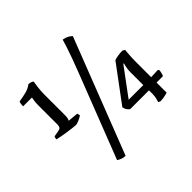

<svg xmlns="http://www.w3.org/2000/svg" viewBox="-198 -974 1290 1290"><g transform="rotate(-45 446.5 -329.5)"><path d="M213 -286Q208 -286 186 -288.5Q164 -291 136.5 -295Q109 -299 85.5 -303.5Q62 -308 52 -311Q52 -316 54 -323.5Q56 -331 58 -334L98 -341Q114 -343 121 -350.5Q128 -358 128 -384V-561Q128 -579 130.5 -598Q133 -617 135 -626H51Q51 -635 52.5 -647.5Q54 -660 58 -666Q92 -671 124.5 -679Q157 -687 181 -706Q192 -706 203 -702.5Q214 -699 219 -693Q216 -677 212 -645Q208 -613 208 -583V-382Q208 -368 205.5 -357Q203 -346 199 -341L273 -334Q275 -331 276 -325.5Q277 -320 278 -313Q265 -304 244.5 -295Q224 -286 213 -286ZM303 96Q284 96 268 89.5Q252 83 242 76L471 -513Q494 -571 511 -618.5Q528 -666 539.5 -701Q551 -736 556 -755Q580 -751 597 -741.5Q614 -732 621 -723ZM730 3Q728 3 722.5 0.5Q717 -2 713 -4Q716 -12 720.5 -31Q725 -50 725 -70V-104H547Q540 -107 530.5 -119.5Q521 -132 518 -150L709 -407Q722 -412 744 -415.5Q766 -419 787 -419L804 -410Q803 -401 801.5 -383.5Q800 -366 799 -345Q798 -324 798 -305V-156L864 -159L871 -149Q870 -140 866.5 -126.5Q863 -113 859 -105H798V-9Q792 -7 779.5 -4Q767 -1 753.5 1Q740 3 730 3ZM584 -156H723V-279Q723 -294 725 -308Q727 -322 729.5 -333Q732 -344 734 -350L730 -353Z"/></g></svg>

Font: Texturina 12pt
Style: Regular
Weight: 400
Designer: Guillermo Torres Carreño
Foundry: Omnibus-Type
Version: Version 1.002